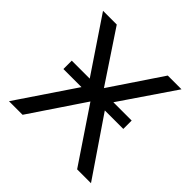

<svg xmlns="http://www.w3.org/2000/svg" viewBox="-178 -872 1038 1038"><g transform="rotate(45 341.5 -352.5)"><path d="M28 0 283 -378 284 -345 42 -705H147L341 -413L537 -705H642L397 -345V-379L655 0H549L340 -311H341L132 0ZM113 -331V-395H571V-331Z"/></g></svg>

Font: Nunito Sans 7pt
Style: Regular
Weight: 400
Designer: Vernon Adams
Foundry: Vernon Adams
Version: Version 3.101;gftools[0.9.27]